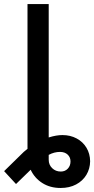

<svg xmlns="http://www.w3.org/2000/svg" viewBox="-74 -727 464 946"><path d="M166 -707V-49.8Q203.6 -61.5 233.4 -61.5Q272.5 -61.5 303.5 -44.9Q334.5 -28.3 352.1 1Q369.6 30.3 370.1 67.4Q369.6 104.5 351.6 134.5Q333.5 164.6 300.8 181.9Q268.1 199.2 224.6 199.2Q172.9 199.2 134.5 174.8Q96.2 150.4 77.1 109.4L4.9 179.7L-53.7 116.2L43 21.5L61.5 6.3V-707ZM225.6 118.2Q246.6 118.2 260 104Q273.4 89.8 273.4 68.4Q273.4 47.9 259.3 34.7Q245.1 21.5 221.7 21.5Q192.9 21.5 166 36.1V60.5Q166 85 183.1 101.6Q200.2 118.2 225.6 118.2Z"/></svg>

Font: Pretendard Medium
Style: Regular
Weight: 500
Designer: Base glyphs from Inter by Rasmus Andersson; Hangeul glyphs from Noto Sans CJK(Source Han Sans) by Jang Soo-young and Kan
Foundry: Kil Hyung-jin
Version: Version 1.309